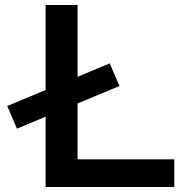

<svg xmlns="http://www.w3.org/2000/svg" viewBox="-20 -750 755 770"><path d="M9 -325 163 -389V-730H291V-442L420 -496L459 -405L291 -335V-111H679V0H163V-282L48 -234Z"/></svg>

Font: Enso SemiBold
Style: Regular
Weight: 600
Designer: Coji Morishita
Foundry: UNDERFOREST DESIGN
Version: Version 1.000